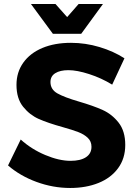

<svg xmlns="http://www.w3.org/2000/svg" viewBox="-20 -926 677 955"><path d="M320 -577Q279 -577 255 -562Q231 -547 231 -518Q231 -481 265.5 -461.5Q300 -442 372 -421Q444 -400 490.5 -379Q537 -358 570 -316Q603 -274 603 -205Q603 -138 567.5 -89.5Q532 -41 470 -16Q408 9 329 9Q244 9 162 -21Q80 -51 20 -103L83 -232Q136 -184 205 -155Q274 -126 331 -126Q380 -126 407.5 -144Q435 -162 435 -196Q435 -223 416.5 -240.5Q398 -258 369.5 -269Q341 -280 291 -294Q219 -314 173.5 -334Q128 -354 95 -395Q62 -436 62 -504Q62 -567 96 -614.5Q130 -662 191 -687.5Q252 -713 333 -713Q405 -713 475 -692Q545 -671 599 -636L538 -505Q484 -538 423.5 -557.5Q363 -577 320 -577ZM371 -906H492L384 -758H243L134 -906H256L314 -841Z"/></svg>

Font: Montserrat arm2 SemiBold
Style: Regular
Weight: 600
Designer: Julieta Ulanovsky
Foundry: Julieta Ulanovsky
Version: Version 6.000